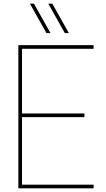

<svg xmlns="http://www.w3.org/2000/svg" viewBox="-20 -1026 580 1046"><path d="M143 -846ZM233 -846 143 -1006H165L255 -846ZM333 -846 243 -1006H265L355 -846ZM490 0H80V-780H490V-760H100V-408H440V-388H100V-20H490Z"/></svg>

Font: Tanohe Sans Thin
Style: Regular
Weight: 100
Designer: Village Type and Design LLC & Cristiano Sobral
Foundry: Cooper Hewitt Smithsonian Design Museum
Version: Version 1.00;September 29, 2021;FontCreator 13.0.0.2655 64-b